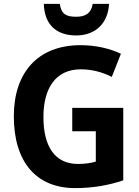

<svg xmlns="http://www.w3.org/2000/svg" viewBox="-20 -956 716 986"><path d="M540 -936H456C448 -885 415 -870 371 -870C320 -870 295 -883 287 -936H205C208 -833 266 -774 371 -774C472 -774 535 -838 540 -936ZM351 -402V-282H472V-126C449 -119 415 -114 381 -114C260 -114 203 -206 203 -355C203 -503 266 -600 395 -600C454 -600 507 -585 554 -561L601 -680C546 -706 474 -724 394 -724C173 -724 51 -582 51 -359C51 -123 167 10 366 10C458 10 540 -5 613 -30V-402Z"/></svg>

Font: Noto Sans Lao Looped SemiCondensed
Style: Bold
Weight: 700
Width: 4
Designer: Mark Frömberg, Ben Mitchell
Foundry: The Fontpad Ltd
Version: Version 1.002